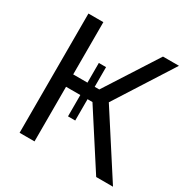

<svg xmlns="http://www.w3.org/2000/svg" viewBox="-162 -850 965 990"><g transform="rotate(30 320.5 -355.0)"><path d="M404.8 -366.2 641.1 0H541L331.1 -325.2H301.8V-198.2H258.8V-325.2H173.8V0H85V-710H173.8V-398.9H258.8V-516.1H301.8V-398.9H329.1L528.8 -710H624Z"/></g></svg>

Font: Rawline Medium
Style: Regular
Weight: 500
Designer: Matt McInerney, Pablo Impallari, Rodrigo Fuenzalida
Foundry: Matt McInerney, Pablo Impallari, Rodrigo Fuenzalida
Version: Version 4.020;PS 004.020;hotconv 1.0.88;makeotf.lib2.5.64775